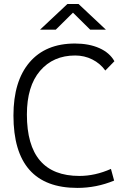

<svg xmlns="http://www.w3.org/2000/svg" viewBox="-20 -918 626 948"><path d="M361.8 9.8Q46.4 9.8 46.4 -347.7Q46.4 -517.1 125.7 -610.1Q205.1 -703.1 350.1 -703.1Q419.4 -703.1 470.5 -680.4Q521.5 -657.7 544.9 -615.7L500 -569.8Q474.6 -605 435.5 -624.5Q396.5 -644 351.1 -644Q242.7 -644 177.7 -568.1Q112.8 -492.2 112.8 -352.5Q112.8 -49.3 372.1 -49.3Q449.7 -49.3 527.8 -84L543.5 -26.4Q456.5 9.8 361.8 9.8ZM177.7 -771.5 313 -898.4H367.7L502.9 -771.5H425.3L340.3 -855.5L255.4 -771.5Z"/></svg>

Font: Cascadia Code NF Light
Style: Regular
Weight: 300
Monospace: yes
Designer: Aaron Bell
Foundry: Saja Typeworks
Version: Version 2404.023; ttfautohint (v1.8.4)